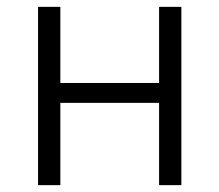

<svg xmlns="http://www.w3.org/2000/svg" viewBox="-20 -540 640 560"><path d="M91 0V-520H156V-298H444V-520H509V0H444V-240H156V0Z"/></svg>

Font: Iosevka SS04 Light Extended
Style: Regular
Weight: 300
Width: 7
Monospace: yes
Designer: Belleve Invis
Foundry: Belleve Invis
Version: Version 19.0.0; ttfautohint (v1.8.4)